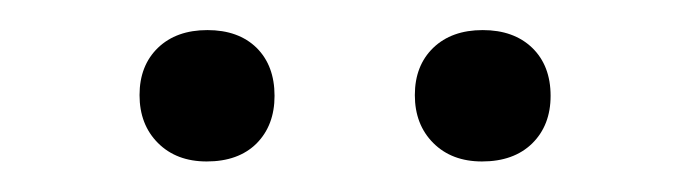

<svg xmlns="http://www.w3.org/2000/svg" viewBox="-20 -642 457 127"><path d="M116.7 -535.2Q96.7 -535.2 84.5 -547.4Q72.3 -559.6 72.3 -579.1Q72.3 -598.6 84.5 -610.4Q96.7 -622.1 117.2 -622.1Q137.7 -622.1 149.7 -610.4Q161.6 -598.6 161.6 -578.6Q161.6 -559.1 149.7 -547.1Q137.7 -535.2 116.7 -535.2ZM298.8 -535.2Q278.8 -535.2 266.6 -547.4Q254.4 -559.6 254.4 -579.1Q254.4 -598.6 266.6 -610.4Q278.8 -622.1 299.3 -622.1Q319.8 -622.1 332 -610.4Q344.2 -598.6 344.2 -578.6Q344.2 -559.1 332 -547.1Q319.8 -535.2 298.8 -535.2Z"/></svg>

Font: Kameron
Style: Regular
Weight: 400
Designer: Vernon Adams
Foundry: Vernon Adams
Version: Version 1.100